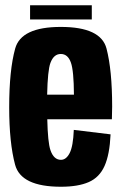

<svg xmlns="http://www.w3.org/2000/svg" viewBox="-20 -706 467 731"><path d="M212 5Q60 5 37.5 -78.8Q15 -162.5 15 -297.5Q15 -439 37.8 -521.2Q60.5 -603.5 211.5 -603.5Q364 -603.5 385.5 -521.2Q407 -439 407 -300.5Q407 -274 406 -252H160Q162 -163.5 172 -134.5Q184.5 -97.5 212 -97.5Q232 -97.5 245.2 -123.2Q258.5 -149 261 -211.5L401 -194.5Q397.5 -117.5 378 -74Q358.5 -30.5 318 -12.8Q277.5 5 212 5ZM159.5 -345.5H261.5Q261 -436.5 250 -467.5Q238.5 -500.5 211.5 -500.5Q184.5 -500.5 172 -466.5Q161.5 -438.5 159.5 -345.5ZM94.5 -632V-686H329.5V-632Z"/></svg>

Font: Anybody Condensed Regular
Style: Bold
Weight: 700
Width: 3
Designer: Tyler Finck
Foundry: Etcetera Type Company
Version: Version 1.010; ttfautohint (v1.8.3) -l 8 -r 50 -G 200 -x 14 